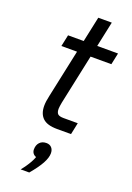

<svg xmlns="http://www.w3.org/2000/svg" viewBox="-169 -697 708 1029"><g transform="rotate(20 184.5 -183.0)"><path d="M101 -153 204 -636H281L176 -142Q174 -130 172.5 -121Q171 -112 171 -105Q171 -84 180 -75.5Q189 -67 213 -67H294L280 0H199Q144 0 118.5 -24Q93 -48 93 -94Q93 -106 95 -121Q97 -136 101 -153ZM70 -426 84 -492H369L355 -426ZM140 270H91Q115 241 131.5 211.5Q148 182 150 163L162 182Q143 182 132 171.5Q121 161 121 145Q121 120 135 105Q149 90 173 90Q192 90 203 102Q214 114 214 134Q214 159 196 192Q178 225 140 270Z"/></g></svg>

Font: Wix Madefor Text
Style: Italic
Weight: 400
Italic angle: -12°
Designer: Dalton Maag Ltd
Foundry: Dalton Maag Ltd
Version: Version 3.100